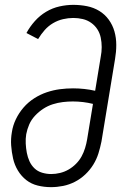

<svg xmlns="http://www.w3.org/2000/svg" viewBox="-20 -763 515 791"><path d="M190 8Q162 8 135.5 1.5Q109 -5 88.5 -21Q68 -37 54 -60Q40 -83 34 -109.5Q28 -136 26 -163.5Q24 -191 29 -219Q33 -246 45.5 -272Q58 -298 77 -320Q96 -342 121 -358Q146 -374 173 -383Q200 -392 227 -395.5Q254 -399 281 -399Q304 -399 327 -396.5Q350 -394 372 -389L395 -529Q399 -549 399 -569Q399 -589 395 -608Q391 -627 381 -642.5Q371 -658 355.5 -669Q340 -680 321 -684.5Q302 -689 282 -689Q261 -689 239.5 -684Q218 -679 198.5 -667.5Q179 -656 164 -639Q149 -622 137 -602L89 -627Q103 -653 123.5 -676Q144 -699 170 -714.5Q196 -730 225 -736.5Q254 -743 282 -743Q311 -743 338.5 -737.5Q366 -732 389 -718Q412 -704 428 -682Q444 -660 451.5 -633.5Q459 -607 459 -578Q459 -549 454 -520L398 -180Q393 -155 385.5 -131Q378 -107 364.5 -85Q351 -63 331.5 -44.5Q312 -26 288.5 -14Q265 -2 240 3Q215 8 190 8ZM191 -46Q209 -46 227.5 -50.5Q246 -55 262.5 -64.5Q279 -74 293 -88Q307 -102 316 -118.5Q325 -135 330.5 -153Q336 -171 339 -189L363 -335Q343 -340 322 -342.5Q301 -345 280 -345Q260 -345 239 -342.5Q218 -340 197.5 -333.5Q177 -327 158.5 -315Q140 -303 124.5 -286.5Q109 -270 100.5 -250.5Q92 -231 88 -210Q85 -191 86 -171.5Q87 -152 90.5 -133.5Q94 -115 101.5 -98.5Q109 -82 122 -69.5Q135 -57 153.5 -51.5Q172 -46 191 -46Z"/></svg>

Font: Iosevka QP Light
Style: Italic
Weight: 300
Italic angle: -9°
Designer: Belleve Invis
Foundry: Belleve Invis
Version: Version 20.0.0; ttfautohint (v1.8.4)